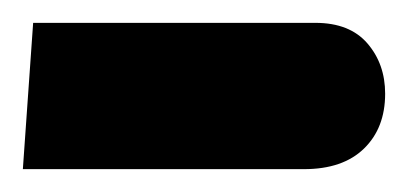

<svg xmlns="http://www.w3.org/2000/svg" viewBox="-20 -143 357 168"><path d="M0 5 9 -123H256Q286 -123 301.5 -105Q317 -87 317 -61Q317 -31 298.5 -13Q280 5 246 5Z"/></svg>

Font: Noto Sans Arabic ExtCond
Style: Bold
Weight: 700
Width: 2
Designer: Monotype Design Team, Nadine Chahine, Nizar Qandah and Khaled Hosny
Foundry: Monotype Imaging Inc.
Version: Version 2.012; ttfautohint (v1.8.4.7-5d5b)